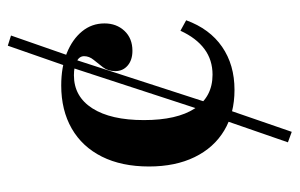

<svg xmlns="http://www.w3.org/2000/svg" viewBox="-156 -448 760 487"><g transform="rotate(-90 223.5 -204.0)"><path d="M196.8 -25 175.8 -33.9 298.4 -408.9 318.5 -400ZM133.1 156.5 106.5 146.8 169.4 -34.7 195.2 -23.4ZM322.6 -398.4 297.6 -408.9 351.6 -563.7 377.4 -555.6ZM239.5 11.3Q179.8 11.3 136.3 -14.9Q92.7 -41.1 69 -89.9Q45.2 -138.7 45.2 -205.6Q45.2 -275 70.2 -325Q95.2 -375 141.5 -401.6Q187.9 -428.2 250.8 -428.2Q297.6 -428.2 332.7 -414.1Q367.7 -400 387.9 -375.4Q408.1 -350.8 408.1 -318.5Q408.1 -287.9 389.1 -267.7Q370.2 -247.6 338.7 -247.6Q315.3 -247.6 301.2 -259.7Q287.1 -271.8 287.1 -291.1Q287.1 -309.7 296.8 -322.2Q306.5 -334.7 315.7 -346Q325 -357.3 325 -370.2Q325 -382.3 311.7 -389.1Q298.4 -396 276.6 -396Q222.6 -396 192.7 -349.2Q162.9 -302.4 162.9 -218.5Q162.9 -134.7 192.3 -89.5Q221.8 -44.4 278.2 -44.4Q315.3 -44.4 343.1 -64.9Q371 -85.5 389.5 -125.8L416.1 -111.3Q394.4 -51.6 348.8 -20.2Q303.2 11.3 239.5 11.3Z"/></g></svg>

Font: Playfair 5pt SemiExpanded Light
Style: Bold
Weight: 700
Version: Version 2.203